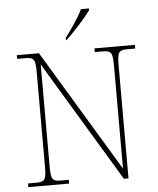

<svg xmlns="http://www.w3.org/2000/svg" viewBox="-61 -983 853 1035"><g transform="rotate(-5 365.5 -465.5)"><path d="M321 -784V-771H323C364 -807 434 -886 459 -921V-931H416C395 -886 350 -822 321 -784ZM50 0H271V-20H230C180 -20 174 -31 174 -108V-653L567 0H592V-606C592 -683 598 -694 648 -694H689V-714H470V-694H511C561 -694 567 -683 567 -606V-55L170 -714H50V-694H93C143 -694 149 -683 149 -606V-108C149 -31 143 -20 93 -20H50Z"/></g></svg>

Font: Noto Serif Gurmukhi Thin
Style: Regular
Weight: 100
Designer: Vaibhav Singh and the Monotype Design Team
Foundry: Monotype Imaging Inc.
Version: Version 2.004